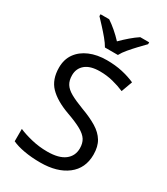

<svg xmlns="http://www.w3.org/2000/svg" viewBox="-229 -1045 1007 1155"><g transform="rotate(30 274.5 -467.0)"><path d="M502 -191Q502 -96 433 -43Q364 10 247 10Q187 10 136 1Q85 -8 51 -24V-110Q87 -94 140.5 -81Q194 -68 251 -68Q331 -68 371.5 -99Q412 -130 412 -183Q412 -218 397 -242Q382 -266 345.5 -286.5Q309 -307 244 -330Q153 -363 106.5 -411Q60 -459 60 -542Q60 -599 89 -639.5Q118 -680 169.5 -702Q221 -724 288 -724Q347 -724 396 -713Q445 -702 485 -684L457 -607Q420 -623 376.5 -634Q333 -645 286 -645Q219 -645 185 -616.5Q151 -588 151 -541Q151 -505 166 -481Q181 -457 215 -438Q249 -419 307 -397Q370 -374 413.5 -347.5Q457 -321 479.5 -284Q502 -247 502 -191ZM239 -784Q226 -807 204 -833.5Q182 -860 158 -886Q134 -912 116 -931V-944H176Q202 -927 230 -903Q258 -879 283 -852Q310 -879 338 -903Q366 -927 392 -944H454V-931Q435 -912 410.5 -886Q386 -860 363.5 -833.5Q341 -807 329 -784Z"/></g></svg>

Font: Noto Sans Rejang
Style: Regular
Weight: 400
Designer: Monotype Design Team
Foundry: Monotype Imaging Inc.
Version: Version 2.001; ttfautohint (v1.8.4.7-5d5b)